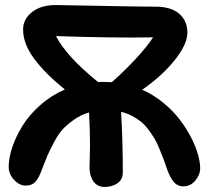

<svg xmlns="http://www.w3.org/2000/svg" viewBox="-20 -681 818 755"><path d="M391.1 54.2Q363.3 54.2 347.7 32.5Q332 10.7 332 -22Q332 -32.2 333 -62Q334 -91.8 334 -105Q334 -168.5 330.1 -238.8Q297.9 -229.5 270.8 -210.2Q243.7 -190.9 226.8 -172.9Q210 -154.8 191.9 -120.6Q173.8 -86.4 166.5 -69.3Q159.2 -52.2 144.5 -13.7Q143.1 -10.7 142.6 -9Q142.1 -7.3 141.1 -4.6Q140.1 -2 139.2 0Q128.4 26.4 115.2 37.6Q102.1 48.8 81.1 48.8Q56.2 48.8 35.2 26.1Q14.2 3.4 14.2 -24.9Q14.2 -59.6 28.1 -101.3Q42 -143.1 68.1 -185.8Q94.2 -228.5 137.9 -267.3Q181.6 -306.2 234.9 -329.1Q156.2 -393.1 113.5 -451.2Q70.8 -509.3 70.8 -564.9Q70.8 -606 106 -633.5Q141.1 -661.1 198.2 -661.1Q218.8 -661.1 375.5 -658Q532.2 -654.8 590.8 -654.8Q652.3 -654.8 684.6 -627Q716.8 -599.1 716.8 -553.2Q716.8 -506.3 666.7 -444.1Q616.7 -381.8 539.1 -328.1Q583.5 -308.6 622.1 -276.9Q660.6 -245.1 686.5 -211.2Q712.4 -177.2 731.2 -140.9Q750 -104.5 758.5 -73.7Q767.1 -43 767.1 -20Q767.1 5.9 748.3 28.8Q729.5 51.8 700.2 51.8Q678.2 51.8 663.3 34.4Q648.4 17.1 636.2 -18.1Q627.4 -43.5 621.6 -59.3Q615.7 -75.2 605.7 -98.9Q595.7 -122.6 586.4 -137.9Q577.1 -153.3 563 -172.1Q548.8 -190.9 533.9 -202.9Q519 -214.8 499 -225.3Q479 -235.8 456.1 -241.2Q462.9 -129.4 462.9 -3.9Q462.9 25.4 441.7 39.8Q420.4 54.2 391.1 54.2ZM387.2 -358.9Q393.6 -358.9 404.5 -358.4Q415.5 -357.9 419.9 -357.9Q472.2 -404.3 516.4 -452.4Q560.5 -500.5 582 -534.2Q431.6 -531.2 200.2 -539.1Q240.2 -460 366.2 -357.9Q373 -358.9 387.2 -358.9Z"/></svg>

Font: Shantell Sans Bouncy
Style: Regular
Weight: 600
Designer: Stephen Nixon, Anya Danilova, Shantell Martin
Foundry: Arrow Type
Version: Version 1.006;[9816181b4]